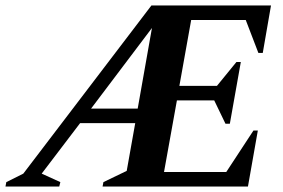

<svg xmlns="http://www.w3.org/2000/svg" viewBox="-53 -680 1031 700"><path d="M-33 0 -30 -16 32 -47 499 -660H935L905 -487H889L843 -607H644L601 -367H738L809 -454H825L785 -229H769L728 -314H592L545 -53H772L871 -204H887L851 0H321L324 -16L409 -57L440 -231H239L99 -47L167 -16L163 0ZM279 -284H449L501 -578Z"/></svg>

Font: Spectral SC
Style: Bold Italic
Weight: 700
Italic angle: -10°
Designer: Jean-Baptiste Levee
Foundry: Production Type
Version: Version 2.001